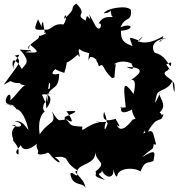

<svg xmlns="http://www.w3.org/2000/svg" viewBox="-24 -930 972 1047"><g transform="rotate(90 462.5 -407.0)"><path d="M250 -413C251 -454 280 -422 249 -484C275 -426 251 -445 301 -460C280 -491 312 -473 365 -531C358 -553 379 -539 289 -552C300 -527 257 -567 285 -639C283 -630 337 -675 304 -610C307 -701 330 -704 378 -632C388 -615 336 -676 452 -649C371 -589 405 -593 523 -606C528 -617 526 -548 522 -585C562 -567 565 -608 510 -682C507 -657 521 -608 604 -672C562 -679 615 -610 590 -646C607 -630 676 -582 621 -557C651 -597 585 -542 587 -554C589 -538 620 -469 549 -488C611 -513 589 -492 613 -508C680 -485 619 -488 604 -500C610 -430 590 -441 607 -461C618 -393 675 -359 630 -370C626 -289 623 -315 578 -272C543 -357 543 -341 546 -283C608 -328 617 -317 582 -274C612 -266 577 -296 595 -285C584 -240 622 -250 547 -204C620 -230 592 -191 672 -137C636 -131 575 -130 548 -164C518 -139 477 -179 498 -175C508 -163 431 -150 463 -141C442 -155 453 -232 531 -174C425 -156 406 -236 426 -183C353 -190 411 -205 448 -180C460 -236 425 -158 497 -183C392 -172 453 -243 342 -243C356 -179 318 -218 314 -225C304 -249 298 -216 281 -208C290 -193 315 -199 337 -271C276 -291 252 -287 284 -267C286 -304 215 -357 244 -348C262 -367 219 -342 207 -352C230 -385 220 -393 247 -457C206 -441 260 -435 152 -416L267 -402ZM45 -413C16 -388 28 -396 52 -387C13 -320 25 -406 -41 -336C-9 -294 -25 -347 43 -270C-2 -276 37 -292 73 -267C65 -220 91 -209 101 -181C101 -112 115 -98 45 -128C120 -167 83 -134 58 -155C100 -159 112 -169 118 -160C113 -198 146 -129 131 -131C159 -151 176 -48 222 -88C223 -106 204 -53 184 -86C215 -121 233 -153 224 -57C215 -100 214 -108 210 -28C282 -96 289 -55 316 -40C254 -3 252 21 316 7C261 9 226 -58 243 -1C277 -51 292 -16 402 59C363 -7 394 44 393 -32C382 -63 399 8 405 -66C391 -52 451 -17 487 23C407 13 505 79 507 30C516 65 503 63 514 -3C519 59 496 13 537 -12C530 -15 550 -54 648 -76C632 -58 594 -48 601 2C608 -55 648 -43 621 16C623 -41 629 37 698 7C709 18 730 -30 782 -21C767 19 727 -56 719 -31C720 -31 804 -38 704 -145C734 -95 754 -136 770 -128C798 -111 769 -222 761 -170C784 -180 787 -253 806 -286C743 -245 765 -199 762 -177C854 -247 827 -268 796 -219C788 -316 814 -251 871 -347C870 -297 908 -385 966 -386C929 -378 963 -315 886 -304C870 -321 924 -345 876 -341C828 -345 840 -452 762 -438C831 -445 821 -510 875 -441C897 -454 896 -414 921 -493C866 -420 904 -494 854 -471C923 -489 919 -561 839 -532C910 -550 911 -558 890 -562C853 -577 852 -658 875 -686C810 -714 834 -724 817 -757C770 -766 748 -775 797 -694C731 -768 764 -749 729 -759C682 -700 723 -704 728 -772C654 -751 641 -761 667 -702C630 -719 670 -697 661 -725C557 -782 619 -796 563 -812C576 -745 576 -827 553 -791C505 -843 462 -771 442 -796C512 -762 519 -760 453 -776C424 -792 434 -835 381 -861C516 -875 374 -877 390 -865C370 -866 346 -781 322 -837C302 -835 348 -867 282 -821C312 -818 250 -869 302 -850C264 -823 241 -813 226 -763C177 -735 152 -783 147 -829C165 -760 187 -800 136 -811C190 -722 166 -686 165 -672C164 -668 112 -727 161 -680C141 -621 132 -622 191 -643C172 -596 162 -579 107 -580C104 -653 60 -647 88 -578C23 -604 66 -637 -5 -635C-35 -618 -17 -503 12 -486C10 -555 -52 -510 25 -529C47 -555 8 -487 69 -458C56 -483 125 -469 80 -441L17 -407Z"/></g></svg>

Font: Hussar Lance
Style: Regular
Weight: 700
Foundry: Cannot Into Space Fonts, PlusOne Fonts
Version: Version 2.27